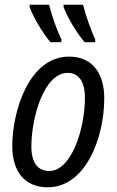

<svg xmlns="http://www.w3.org/2000/svg" viewBox="-20 -785 494 814"><path d="M339 -606H383L384 -617C363 -664 345 -715 332 -765H250L249 -757C265 -713 304 -646 339 -606ZM194 -606H239L241 -617C220 -659 200 -718 188 -765H106L105 -757C120 -713 161 -645 194 -606ZM182 9C345 9 422 -204 422 -368C422 -480 367 -545 273 -545C101 -545 32 -310 32 -166C32 -54 88 9 182 9ZM189 -60C139 -60 113 -97 113 -164C113 -283 165 -476 267 -476C318 -476 340 -432 340 -373C340 -233 281 -60 189 -60Z"/></svg>

Font: Noto Sans Condensed
Style: Italic
Weight: 400
Width: 3
Italic angle: -12°
Designer: Monotype Design Team
Foundry: Monotype Imaging Inc.
Version: Version 2.013